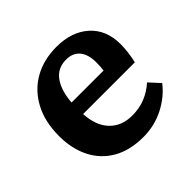

<svg xmlns="http://www.w3.org/2000/svg" viewBox="-138 -667 824 824"><g transform="rotate(-45 273.5 -255.0)"><path d="M293 14Q213 14 156.5 -18Q100 -50 70 -108.5Q40 -167 40 -245Q40 -332 73.5 -394.5Q107 -457 166 -490.5Q225 -524 303 -524Q395 -524 450.5 -474Q506 -424 506 -338Q506 -291 494 -239H180Q184 -165 222.5 -125Q261 -85 325 -85Q368 -85 404 -99.5Q440 -114 470 -141L514 -93Q477 -45 419 -15.5Q361 14 293 14ZM180 -309H374Q377 -330 377 -356Q377 -404 355.5 -430Q334 -456 293 -456Q242 -456 213.5 -417Q185 -378 180 -309Z"/></g></svg>

Font: Literata 12pt SemiBold
Style: Regular
Weight: 600
Designer: Latin by Veronika Burian and Jose Scaglione. Greek by Irene Vlachou. Cyrillic by Vera Evstafieva.
Foundry: TypeTogether
Version: Version 3.002